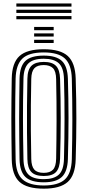

<svg xmlns="http://www.w3.org/2000/svg" viewBox="-20 -1097 514 1125"><path d="M236.5 8.5Q137.8 8.5 94.1 -31.5Q50.5 -71.5 48.8 -163.2Q47.8 -229.2 47.1 -287.5Q46.5 -345.8 46.5 -401.4Q46.5 -457 47.1 -514.6Q47.8 -572.2 48.8 -637Q50.5 -728.8 94.1 -768.6Q137.8 -808.5 236.5 -808.5Q333.8 -808.5 377.2 -768.8Q420.8 -729 423.5 -637.5Q425.5 -572.5 426.5 -515Q427.5 -457.5 427.4 -402Q427.2 -346.5 426.4 -288Q425.5 -229.5 423.5 -162.8Q420.8 -69.8 376.5 -30.6Q332.2 8.5 236.5 8.5ZM236.5 -10.2Q321 -10.2 359.8 -45.4Q398.5 -80.5 400.8 -164Q402.2 -226 403.1 -282.8Q404 -339.5 404 -395.2Q404 -451 403.2 -510.2Q402.5 -569.5 400.8 -636.5Q398.5 -719 360 -754.4Q321.5 -789.8 236.5 -789.8Q148.5 -789.8 111 -753.6Q73.5 -717.5 71.5 -636.5Q70.2 -578.5 69.6 -524Q69 -469.5 69 -413.6Q69 -357.8 69.6 -296.5Q70.2 -235.2 71.5 -164Q73.2 -78.8 113.4 -44.5Q153.5 -10.2 236.5 -10.2ZM236.5 -28.8Q161.8 -28.8 128.9 -60.1Q96 -91.5 94.5 -164Q93.5 -229.2 92.9 -287.4Q92.2 -345.5 92.2 -401.1Q92.2 -456.8 92.9 -514.4Q93.5 -572 94.5 -636.5Q96 -708.8 128.8 -740Q161.5 -771.2 236.5 -771.2Q309.2 -771.2 342.4 -740.1Q375.5 -709 377.8 -635.8Q379.5 -576.8 380.5 -519.9Q381.5 -463 381.5 -405.8Q381.5 -348.5 380.6 -288.9Q379.8 -229.2 377.8 -164.5Q375.5 -91.2 342.1 -60Q308.8 -28.8 236.5 -28.8ZM236.5 -47.2Q295 -47.2 324 -73.2Q353 -99.2 354.8 -165.2Q356.5 -226.8 357.2 -284.2Q358 -341.8 358.1 -398.4Q358.2 -455 357.5 -513.4Q356.8 -571.8 354.8 -635Q353 -700.5 324.2 -726.6Q295.5 -752.8 236.5 -752.8Q173.8 -752.8 146.2 -725.5Q118.8 -698.2 117.5 -635.8Q116 -571.5 115.2 -514.2Q114.5 -457 114.6 -401.6Q114.8 -346.2 115.4 -288.2Q116 -230.2 117.5 -164.5Q118.8 -102.5 146.1 -74.9Q173.5 -47.2 236.5 -47.2ZM236.5 -65.8Q186.2 -65.8 163.9 -89Q141.5 -112.2 140.5 -165.2Q138.8 -243 138.2 -320.2Q137.8 -397.5 138.2 -475.9Q138.8 -554.2 140.5 -635.5Q141.5 -689.5 164.8 -711.9Q188 -734.2 236.5 -734.2Q285.8 -734.2 308.1 -711.2Q330.5 -688.2 332 -634.8Q333.8 -574.8 334.8 -518.9Q335.8 -463 335.8 -407.1Q335.8 -351.2 334.9 -292.2Q334 -233.2 332 -167Q330.5 -113.5 308.8 -89.6Q287 -65.8 236.5 -65.8ZM236.5 -84.2Q273 -84.2 290.6 -102.9Q308.2 -121.5 309 -167.8Q310 -222 310.6 -275.9Q311.2 -329.8 311.4 -386Q311.5 -442.2 311 -503.2Q310.5 -564.2 309 -632.8Q308.2 -680 290 -697.9Q271.8 -715.8 236.5 -715.8Q199 -715.8 181.6 -697.4Q164.2 -679 163.2 -634.8Q161.5 -556.5 160.9 -481.9Q160.2 -407.2 160.8 -329.8Q161.2 -252.2 163.2 -165.5Q164.2 -122 181.2 -103.1Q198.2 -84.2 236.5 -84.2ZM180 -920.2V-939.2H294.5V-920.2ZM180 -845V-863.8H294.5V-845ZM180 -882.8V-901.5H294.5V-882.8ZM75.8 -1058.2V-1076.8H398.8V-1058.2ZM75.8 -984.2V-1002.8H398.8V-984.2ZM75.8 -1021.2V-1039.8H398.8V-1021.2Z"/></svg>

Font: Big Shoulders Inline Text Thin
Style: Bold
Weight: 700
Version: Version 2.002